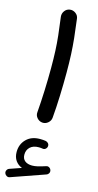

<svg xmlns="http://www.w3.org/2000/svg" viewBox="-165 -656 558 1091"><g transform="rotate(15 114.0 -111.0)"><path d="M-12.2 378.4Q-15.6 369.6 -11.5 360.6Q-7.3 351.6 2 348.1L70.8 324.2Q46.9 314.9 32.5 294.7Q18.1 274.4 18.1 244.1Q18.1 198.7 47.9 168.7Q77.6 138.7 127.9 138.7Q147 138.7 161.6 141.1Q171.4 143.1 177.2 150.4Q183.1 157.7 182.1 166.5Q181.6 175.8 173.8 182.9Q166 189.9 156.2 188Q145.5 186 133.3 186Q100.6 186 82.5 203.1Q64.5 220.2 64.5 247.1Q64.5 271.5 80.1 283.9Q95.7 296.4 122.6 296.4Q136.7 296.4 154.3 292.5Q171.9 288.6 200.2 279.3Q210.4 275.4 219.2 280.8Q228 286.1 230.5 295.9Q232.9 305.2 228.3 313.2Q223.6 321.3 215.8 323.7L17.6 393.1Q8.3 396.5 -0.2 391.8Q-8.8 387.2 -12.2 378.4ZM62 -563.5Q60.1 -582 71.5 -597.4Q83 -612.8 101.6 -615.2Q120.1 -617.7 135.7 -606Q151.4 -594.2 153.3 -575.7Q161.6 -513.2 166.5 -465.3Q171.4 -417.5 173.6 -370.6Q175.8 -323.7 175.8 -264.2Q175.8 -197.8 173.3 -127.7Q170.9 -57.6 165.5 2.9Q164.1 21.5 149.2 34.2Q134.3 46.9 115.7 45.4Q96.7 43.5 84.2 28.8Q71.8 14.2 73.7 -4.4Q78.6 -64.5 81.3 -134Q84 -203.6 84 -268.6Q84 -324.7 82 -367.9Q80.1 -411.1 75.2 -456.5Q70.3 -502 62 -563.5Z"/></g></svg>

Font: Mikhak Medium
Style: Regular
Weight: 500
Designer: Amin Abedi
Version: Version 3.3